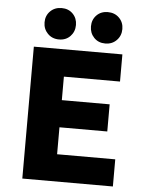

<svg xmlns="http://www.w3.org/2000/svg" viewBox="-58 -898 715 944"><g transform="rotate(5 300.0 -426.0)"><path d="M88 0V-651H525V-517H248V-401H484V-267H248V-134H535V0ZM208 -697Q174 -697 152 -719.5Q130 -742 130 -775Q130 -808 152 -830Q174 -852 208 -852Q242 -852 263.5 -830Q285 -808 285 -775Q285 -742 263.5 -719.5Q242 -697 208 -697ZM436 -697Q402 -697 380.5 -719.5Q359 -742 359 -775Q359 -808 380.5 -830Q402 -852 436 -852Q470 -852 492 -830Q514 -808 514 -775Q514 -742 492 -719.5Q470 -697 436 -697Z"/></g></svg>

Font: Source Code Pro ExtraBold
Style: Regular
Weight: 800
Monospace: yes
Designer: Paul D. Hunt, Teo Tuominen
Foundry: Adobe Systems Incorporated
Version: Version 1.018;hotconv 1.0.116;makeotfexe 2.5.65601